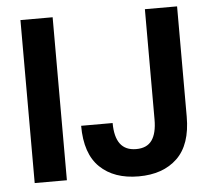

<svg xmlns="http://www.w3.org/2000/svg" viewBox="-50 -734 874 798"><g transform="rotate(-5 386.5 -335.0)"><path d="M63.8 -680H198.1V0H63.8ZM497.1 10Q394.9 10 335.9 -46.7Q276.8 -103.4 276.8 -220.3H408.2Q408.2 -162.7 430 -133.3Q451.9 -103.9 496.7 -103.9Q541.3 -103.9 562.1 -132.9Q583 -162 583 -220.3V-680H717.3V-220.3Q717.3 -103.4 658.2 -46.7Q599.2 10 497.1 10Z"/></g></svg>

Font: TASA Orbiter VF Text
Style: Regular
Weight: 400
Designer: Weizhong Zhang
Foundry: 本地遙控
Version: Version 1.001;Glyphs 3.2 (3192)